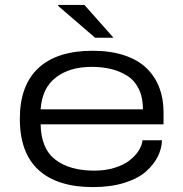

<svg xmlns="http://www.w3.org/2000/svg" viewBox="-20 -743 740 775"><path d="M438 -590.8H363.8L214.8 -719.2V-723.1H320.8ZM355 12.2Q211.9 12.2 136 -56.6Q60.1 -125.5 60.1 -263.2Q60.1 -398.9 135.3 -468.5Q210.4 -538.1 354 -538.1Q426.8 -538.1 482.2 -519.5Q537.6 -501 571.8 -467.5Q606 -434.1 623 -389.6Q640.1 -345.2 640.1 -291V-241.2H144Q145.5 -143.1 203.4 -98.6Q261.2 -54.2 360.8 -54.2Q405.3 -54.2 442.4 -65.7Q479.5 -77.1 502.9 -95.5Q526.4 -113.8 539.8 -135Q553.2 -156.2 555.2 -176.8H633.8Q632.8 -143.1 616.9 -111.1Q601.1 -79.1 569.3 -50.8Q537.6 -22.5 482.2 -5.1Q426.8 12.2 355 12.2ZM144 -301.8H557.1Q557.1 -349.6 540 -384.3Q522.9 -418.9 492.9 -437.5Q462.9 -456.1 427.7 -464.6Q392.6 -473.1 350.1 -473.1Q261.2 -473.1 205.6 -430.4Q149.9 -387.7 144 -301.8Z"/></svg>

Font: Archivo Expanded Light
Style: Regular
Weight: 300
Width: 7
Designer: Hector Gatti
Foundry: Omnibus-Type
Version: Version 2.001